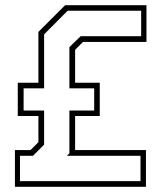

<svg xmlns="http://www.w3.org/2000/svg" viewBox="-20 -720 642 740"><path d="M37.5 0V-141.5H97.5L128 -172V-273H48.5V-401H128V-597L231 -700H544.5V-558.5H300L269.5 -528V-401H364.5V-273H269.5V-141.5H542.5V0ZM57 -22H521.5V-119.5H238L247.5 -129.5V-294H343V-379.5H247.5V-538.5L291 -580.5H524V-678.5H240.5L150 -587.5V-379.5H71V-294H150V-162.5L107 -119.5H57Z"/></svg>

Font: Tourney Thin ExtraLight
Style: Regular
Weight: 250
Version: Version 1.015